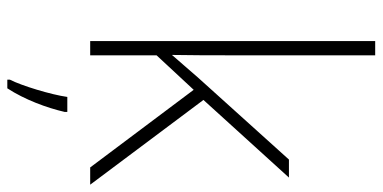

<svg xmlns="http://www.w3.org/2000/svg" viewBox="-274 -526 1021 512"><g transform="rotate(90 236.0 -269.5)"><path d="M127 -381V-760H89V0H127V-177L219 -276L426 0H472L246 -302L453 -530H405L185 -286C164 -262 147 -242 126 -218C127 -274 127 -325 127 -381ZM278 68V61H238C232 104 208 183 192 214V221H215C245 175 267 116 278 68Z"/></g></svg>

Font: Noto Sans Sinhala UI ExtraLight
Style: Regular
Weight: 200
Designer: Jelle Bosma - Monotype Design Team
Foundry: Monotype Imaging Inc.
Version: Version 2.006